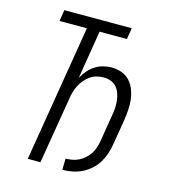

<svg xmlns="http://www.w3.org/2000/svg" viewBox="-110 -824 821 922"><g transform="rotate(15 300.0 -363.5)"><path d="M285 8 286 -48Q302 -48 318.5 -51Q335 -54 350.5 -61.5Q366 -69 379.5 -81Q393 -93 402.5 -107.5Q412 -122 417.5 -138Q423 -154 426 -171L448 -306Q452 -325 453 -344Q454 -363 452 -381Q450 -399 444 -416Q438 -433 427 -446Q416 -459 399 -465.5Q382 -472 363 -472Q346 -472 328.5 -467.5Q311 -463 296 -452.5Q281 -442 269 -428Q257 -414 249 -397.5Q241 -381 236 -364.5Q231 -348 229 -331L174 0H111L223 -679H87L96 -735H431L422 -679H286L247 -440Q258 -459 272.5 -476Q287 -493 305.5 -505Q324 -517 345 -522.5Q366 -528 386 -528Q413 -528 437 -519.5Q461 -511 477.5 -493Q494 -475 503 -451.5Q512 -428 515 -402.5Q518 -377 516 -350.5Q514 -324 510 -297L489 -171Q485 -147 477 -123.5Q469 -100 455.5 -78.5Q442 -57 422.5 -40Q403 -23 380 -12Q357 -1 333 3.5Q309 8 285 8Z"/></g></svg>

Font: Iosevka Light Extended
Style: Italic
Weight: 300
Width: 7
Italic angle: -9°
Monospace: yes
Designer: Belleve Invis
Foundry: Belleve Invis
Version: Version 32.5.0; ttfautohint (v1.8.4)